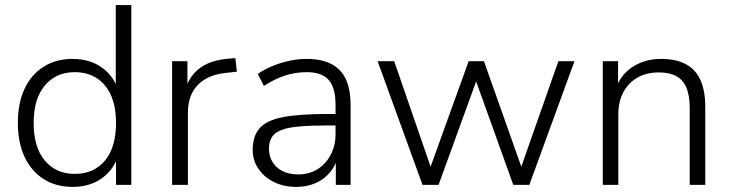

<svg xmlns="http://www.w3.org/2000/svg" viewBox="-20 -725 2864 753"><path d="M265 8Q200 8 151.5 -22.5Q103 -53 76.5 -109.5Q50 -166 50 -243Q50 -320 76 -376Q102 -432 150.5 -463Q199 -494 265 -494Q333 -494 381 -459Q429 -424 445 -365H434V-705H495V0H435V-121H445Q429 -62 381 -27Q333 8 265 8ZM273 -43Q348 -43 391.5 -95Q435 -147 435 -243Q435 -338 391.5 -390Q348 -442 273 -442Q200 -442 156 -390Q112 -338 112 -243Q112 -147 156 -95Q200 -43 273 -43Z M655 0V-485H715V-371H705Q724 -430 766.5 -460Q809 -490 878 -495L903 -497L909 -444L866 -439Q795 -432 756 -392Q717 -352 717 -284V0Z M1142 8Q1093 8 1054.5 -11Q1016 -30 993.5 -63Q971 -96 971 -137Q971 -191 998 -222Q1025 -253 1089 -265.5Q1153 -278 1265 -278H1308V-233H1266Q1199 -233 1153.5 -229Q1108 -225 1082 -214.5Q1056 -204 1045.5 -186Q1035 -168 1035 -142Q1035 -97 1066 -69Q1097 -41 1150 -41Q1193 -41 1225.5 -61.5Q1258 -82 1277 -118Q1296 -154 1296 -200V-314Q1296 -381 1269 -411.5Q1242 -442 1183 -442Q1139 -442 1098.5 -429Q1058 -416 1015 -388L991 -435Q1017 -453 1048.5 -466Q1080 -479 1114.5 -486.5Q1149 -494 1182 -494Q1241 -494 1279.5 -474Q1318 -454 1336.5 -414Q1355 -374 1355 -311V0H1297V-117H1307Q1298 -78 1275 -50Q1252 -22 1218 -7Q1184 8 1142 8Z M1637 0 1461 -485H1526L1681 -36H1656L1818 -485H1878L2037 -36H2012L2170 -485H2233L2056 0H1993L1829 -457H1866L1700 0Z M2344 0V-485H2404V-372H2393Q2413 -432 2461.5 -463Q2510 -494 2573 -494Q2631 -494 2669.5 -473.5Q2708 -453 2727 -411Q2746 -369 2746 -306V0H2685V-301Q2685 -349 2672.5 -380Q2660 -411 2633 -426Q2606 -441 2564 -441Q2516 -441 2480.5 -421Q2445 -401 2425 -364Q2405 -327 2405 -277V0Z"/></svg>

Font: Nunito Sans 12pt ExtraLight 12pt Light
Style: Regular
Weight: 300
Version: Version 3.101;gftools[0.9.27]